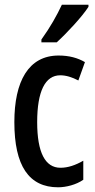

<svg xmlns="http://www.w3.org/2000/svg" viewBox="-20 -786 402 816"><path d="M356 -757V-766H243C222 -721 194 -671 156 -618V-606H221C263 -644 330 -716 356 -757ZM227 10C261 10 304 -1 334 -22V-103C301 -84 269 -73 237 -73C172 -73 138 -138 138 -267C138 -398 172 -466 236 -466C261 -466 286 -458 313 -444L341 -522C310 -540 274 -550 229 -550C101 -550 41 -440 41 -267C41 -81 103 10 227 10Z"/></svg>

Font: Noto Sans Armenian ExtraCondensed Medium
Style: Regular
Weight: 500
Width: 2
Designer: Monotype Design Team
Foundry: Monotype Imaging Inc.
Version: Version 2.008